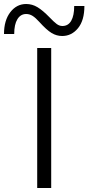

<svg xmlns="http://www.w3.org/2000/svg" viewBox="-86 -940 442 960"><path d="M170 -700V0H100V-700ZM225 -760Q197 -760 172 -775Q147 -790 110 -831Q92 -851 77 -860.5Q62 -870 45 -870Q17 -870 1 -844Q-15 -818 -15 -770H-66Q-66 -838 -34.5 -879Q-3 -920 45 -920Q75 -920 101.5 -904Q128 -888 161 -854Q184 -830 197.5 -820Q211 -810 226 -810Q255 -810 270 -836Q285 -862 285 -910H336Q336 -838 304 -799Q272 -760 225 -760Z"/></svg>

Font: Goli Light
Style: Regular
Weight: 300
Designer: jaikishan Patel
Foundry: MagicType
Version: Version 1.000